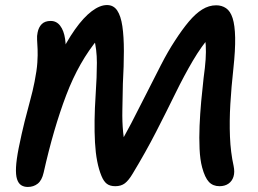

<svg xmlns="http://www.w3.org/2000/svg" viewBox="-20 -729 1022 761"><path d="M90 12Q75 12 64 5Q53 -2 47.5 -19Q42 -36 43.5 -66Q45 -96 54 -142Q66 -201 77.5 -247Q89 -293 99.5 -331Q110 -369 117 -405Q126 -450 128 -481Q130 -512 129 -534Q128 -556 127 -571.5Q126 -587 129 -600Q133 -621 145.5 -633.5Q158 -646 181 -646Q204 -646 218.5 -627Q233 -608 238 -575Q243 -542 238 -498L210 -495Q243 -564 277 -612Q311 -660 343.5 -684.5Q376 -709 404 -709Q430 -709 444.5 -687.5Q459 -666 465 -625Q471 -584 471 -526.5Q471 -469 467 -397Q466 -341 465 -293.5Q464 -246 468 -205.5Q472 -165 482 -127L440 -134Q470 -182 500 -240Q530 -298 560 -357.5Q590 -417 618 -471.5Q646 -526 673 -567Q702 -612 728.5 -643.5Q755 -675 781.5 -691.5Q808 -708 837 -708Q859 -708 876 -696.5Q893 -685 902 -657Q911 -629 912 -580Q913 -531 905 -457Q897 -385 893 -317Q889 -249 891.5 -187Q894 -125 906 -71Q911 -47 905.5 -29Q900 -11 885.5 -1Q871 9 850 9Q824 9 808 -8Q792 -25 781 -66Q773 -96 771 -139Q769 -182 771 -230Q773 -278 777.5 -327.5Q782 -377 787 -420Q793 -463 795 -493.5Q797 -524 795.5 -550Q794 -576 788 -602L816 -589Q779 -547 744.5 -488.5Q710 -430 675 -358.5Q640 -287 599 -207Q558 -127 506 -41Q490 -14 475 -2.5Q460 9 437 9Q416 9 403.5 -0.5Q391 -10 382 -32Q361 -83 356.5 -164.5Q352 -246 359 -352Q364 -426 364 -480Q364 -534 352 -579L371 -578Q293 -485 242.5 -352Q192 -219 153 -45Q146 -14 129.5 -1Q113 12 90 12Z"/></svg>

Font: Shantell Sans Medium
Style: Italic
Weight: 500
Italic angle: -11°
Designer: Stephen Nixon, Anya Danilova, Shantell Martin
Foundry: Arrow Type
Version: Version 1.011;[c5ecc13dd]